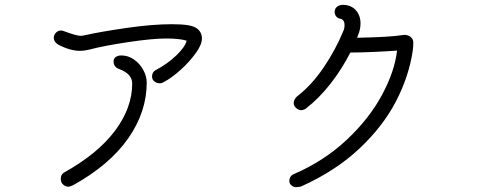

<svg xmlns="http://www.w3.org/2000/svg" viewBox="-20 -798 1996 793"><path d="M814 -638Q814 -614 788.5 -578.5Q763 -543 726 -509.5Q689 -476 658 -460Q649 -454 640 -454Q628 -454 618 -461.5Q608 -469 608 -482Q608 -501 624 -509Q670 -533 707 -568Q744 -603 751 -630Q721 -639 666 -639Q609 -639 509 -624Q409 -609 348 -593Q328 -588 311 -588Q269 -588 220 -614Q202 -625 202 -643Q203 -655 211.5 -663.5Q220 -672 232 -672Q238 -672 245 -669Q293 -651 312 -650Q322 -650 333 -653Q395 -667 502 -682.5Q609 -698 689 -698Q730 -698 755.5 -694Q781 -690 794 -680Q814 -665 814 -638ZM586 -457Q586 -336 509.5 -226.5Q433 -117 282 -33Q270 -27 261 -27Q253 -27 245.5 -32Q238 -37 234 -44Q231 -52 231 -60Q231 -77 244 -85Q384 -163 455 -258Q526 -353 526 -453Q526 -493 472 -513Q449 -521 449 -545Q449 -556 458 -562.5Q467 -569 481 -569Q509 -569 533 -552.5Q557 -536 571.5 -509.5Q586 -483 586 -457Z M1687 -623Q1687 -603 1685 -591Q1670 -485 1616 -380.5Q1562 -276 1464 -184Q1366 -92 1226 -29Q1217 -25 1202 -25Q1192 -25 1183.5 -32.5Q1175 -40 1175 -50Q1175 -72 1196 -80Q1320 -134 1412.5 -221Q1505 -308 1557.5 -405.5Q1610 -503 1620 -589Q1580 -586 1522.5 -583.5Q1465 -581 1427 -581Q1393 -514 1346 -453.5Q1299 -393 1245 -351Q1242 -348 1236 -345.5Q1230 -343 1225 -343Q1213 -343 1203 -352Q1193 -361 1193 -373Q1193 -386 1206 -399Q1268 -447 1317.5 -520.5Q1367 -594 1398 -670Q1403 -680 1403 -695Q1403 -706 1398 -713Q1393 -720 1384 -721Q1374 -723 1368 -731Q1362 -739 1362 -749Q1362 -762 1372 -770Q1382 -778 1396 -778Q1429 -778 1449 -756.5Q1469 -735 1469 -701Q1469 -681 1462 -661L1455 -642Q1595 -645 1641 -653L1653 -654Q1668 -653 1677.5 -644Q1687 -635 1687 -623Z"/></svg>

Font: Tsukimi Rounded
Style: Regular
Weight: 400
Designer: Takashi Funayama
Foundry: Takashi Funayama
Version: Version 1.032; ttfautohint (v1.8.3)